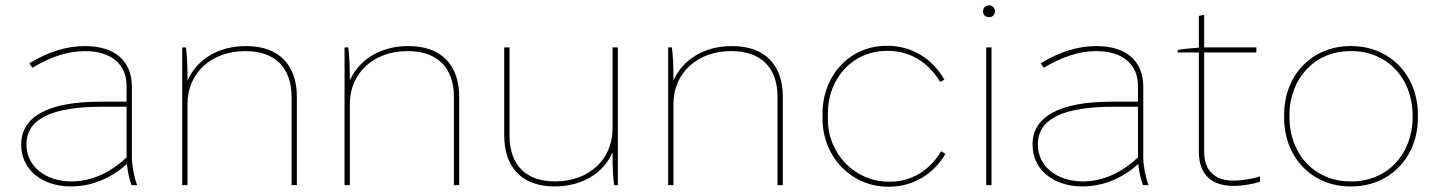

<svg xmlns="http://www.w3.org/2000/svg" viewBox="-20 -699 5439 725"><path d="M248 5C325 5 399 -25 459 -80C462 -52 468 -22 477 0H498C486 -31 478 -75 478 -104V-372C478 -469 413 -525 301 -525C232 -525 163 -504 91 -460L102 -443C174 -486 238 -506 301 -506C399 -506 458 -457 458 -375V-315H358C163 -315 60 -259 60 -154V-152C60 -60 137 5 248 5ZM250 -14C151 -14 80 -72 80 -152V-154C80 -250 175 -296 367 -296H458V-105C395 -45 323 -14 250 -14Z M668 0H688V-307C688 -423 778 -506 905 -506H907C1018 -506 1081 -444 1081 -333V0H1101V-333C1101 -455 1032 -525 910 -525H908C804 -525 723 -474 688 -395C688 -454 686 -494 682 -520H668Z M1281 0H1301V-307C1301 -423 1391 -506 1518 -506H1520C1631 -506 1694 -444 1694 -333V0H1714V-333C1714 -455 1645 -525 1523 -525H1521C1417 -525 1336 -474 1301 -395C1301 -454 1299 -494 1295 -520H1281Z M2074 5C2178 5 2259 -45 2293 -124C2293 -65 2295 -26 2299 0H2313V-520H2293V-213C2293 -97 2204 -14 2076 -14C1966 -14 1904 -76 1904 -187V-520H1884V-187C1884 -65 1953 5 2074 5Z M2503 0H2523V-307C2523 -423 2613 -506 2740 -506H2742C2853 -506 2916 -444 2916 -333V0H2936V-333C2936 -455 2867 -525 2745 -525H2743C2639 -525 2558 -474 2523 -395C2523 -454 2521 -494 2517 -520H2503Z M3333 6H3337C3427 6 3504 -40 3550 -118L3534 -128C3489 -54 3421 -13 3340 -13H3336C3209 -13 3106 -117 3106 -250V-270C3106 -406 3202 -507 3329 -507H3333C3414 -507 3485 -465 3530 -390L3546 -398C3501 -478 3422 -526 3332 -526H3328C3190 -526 3086 -416 3086 -270V-250C3086 -106 3196 6 3333 6Z M3715 -634C3727 -634 3737 -643 3737 -657C3737 -669 3727 -679 3715 -679C3701 -679 3692 -669 3692 -657C3692 -643 3701 -634 3715 -634ZM3704 0H3724V-520H3704Z M4067 5C4144 5 4218 -25 4278 -80C4281 -52 4287 -22 4296 0H4317C4305 -31 4297 -75 4297 -104V-372C4297 -469 4232 -525 4120 -525C4051 -525 3982 -504 3910 -460L3921 -443C3993 -486 4057 -506 4120 -506C4218 -506 4277 -457 4277 -375V-315H4177C3982 -315 3879 -259 3879 -154V-152C3879 -60 3956 5 4067 5ZM4069 -14C3970 -14 3899 -72 3899 -152V-154C3899 -250 3994 -296 4186 -296H4277V-105C4214 -45 4142 -14 4069 -14Z M4638 3C4671 3 4713 -4 4738 -13V-33C4712 -24 4668 -17 4638 -17C4566 -17 4527 -55 4527 -126V-501H4724V-520H4527V-643L4507 -639V-519C4479 -517 4443 -514 4427 -510V-501H4507V-125C4507 -42 4553 3 4638 3Z M5079 5H5083C5228 5 5334 -105 5334 -254V-266C5334 -415 5228 -525 5083 -525H5079C4935 -525 4829 -416 4829 -266V-254C4829 -104 4935 5 5079 5ZM5078 -14C4946 -14 4849 -116 4849 -256V-264C4849 -404 4946 -506 5078 -506H5084C5217 -506 5314 -404 5314 -264V-256C5314 -116 5217 -14 5084 -14Z"/></svg>

Font: Fixel Display Thin
Style: Regular
Weight: 100
Designer: AlfaBravo + MacPaw
Foundry: Kyrylo Tkachov, Marchela Mozhyna, Serhii Makarenko, Maria Weinstein, Zakhar Kryvoshyya
Version: Version 1.211